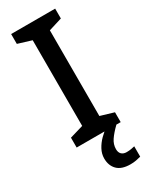

<svg xmlns="http://www.w3.org/2000/svg" viewBox="-239 -767 831 1046"><g transform="rotate(-30 177.0 -244.0)"><path d="M315 0H38V-62L123 -87V-626L38 -652V-714H315V-652L231 -626V-87L315 -62ZM219 115Q219 136 230.5 147Q242 158 262 158Q279 158 291.5 155.5Q304 153 313 151V216Q298 220 282.5 223Q267 226 247 226Q192 226 165 199Q138 172 138 127Q138 98 152.5 71Q167 44 189.5 21.5Q212 -1 235 -16L288 0Q255 32 237 58.5Q219 85 219 115Z"/></g></svg>

Font: Noto Sans Bengali Medium
Style: Regular
Weight: 500
Designer: Jelle Bosma - Monotype Design Team
Foundry: Monotype Imaging Inc.
Version: Version 2.003; ttfautohint (v1.8.4.7-5d5b)